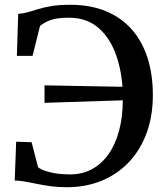

<svg xmlns="http://www.w3.org/2000/svg" viewBox="-20 -771 690 802"><path d="M258 11Q223 11 193 7Q163 3 136.5 -2.5Q110 -8 86.5 -12.2Q63 -16.5 41.5 -17L47.5 -179L112 -177L139 -72.5Q151 -61.5 186.8 -52Q222.5 -42.5 273.5 -42.5Q322.5 -42.5 362.8 -63.8Q403 -85 432 -125.2Q461 -165.5 476.8 -222.8Q492.5 -280 493 -352L166 -341.5V-414.5L491.5 -408.5Q485.5 -491 459.2 -556Q433 -621 385.8 -659Q338.5 -697 268.5 -697Q217.5 -697 190.8 -687Q164 -677 147 -662.5L116 -537.5H50.5L56 -713Q77.5 -714.5 97.2 -720.2Q117 -726 140.5 -733.2Q164 -740.5 195.8 -745.8Q227.5 -751 273.5 -751Q357.5 -751 421.8 -724.5Q486 -698 529.8 -648.8Q573.5 -599.5 596 -529.8Q618.5 -460 618.5 -373.5Q618.5 -287.5 593 -217Q567.5 -146.5 520 -95.5Q472.5 -44.5 406.2 -16.8Q340 11 258 11Z"/></svg>

Font: Merriweather 28pt Medium
Style: Regular
Weight: 500
Version: Version 2.100